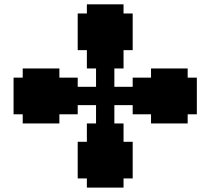

<svg xmlns="http://www.w3.org/2000/svg" viewBox="-20 -853 957 873"><path d="M41.7 -500H83.3V-458.3H41.7ZM41.7 -458.3H83.3V-416.7H41.7ZM41.7 -416.7H83.3V-375H41.7ZM41.7 -375H83.3V-333.3H41.7ZM83.3 -375H125V-333.3H83.3ZM125 -458.3H166.7V-416.7H125ZM83.3 -458.3H125V-416.7H83.3ZM83.3 -416.7H125V-375H83.3ZM83.3 -500H125V-458.3H83.3ZM125 -416.7H166.7V-375H125ZM166.7 -416.7H208.3V-375H166.7ZM208.3 -416.7H250V-375H208.3ZM250 -416.7H291.7V-375H250ZM291.7 -416.7H333.3V-375H291.7ZM291.7 -458.3H333.3V-416.7H291.7ZM250 -458.3H291.7V-416.7H250ZM208.3 -458.3H250V-416.7H208.3ZM166.7 -458.3H208.3V-416.7H166.7ZM375 -83.3H416.7V-41.7H375ZM375 -41.7H416.7V0H375ZM416.7 -41.7H458.3V0H416.7ZM458.3 -41.7H500V0H458.3ZM500 -41.7H541.7V0H500ZM500 -83.3H541.7V-41.7H500ZM416.7 -291.7H458.3V-250H416.7ZM416.7 -250H458.3V-208.3H416.7ZM416.7 -208.3H458.3V-166.7H416.7ZM416.7 -166.7H458.3V-125H416.7ZM416.7 -125H458.3V-83.3H416.7ZM416.7 -83.3H458.3V-41.7H416.7ZM458.3 -83.3H500V-41.7H458.3ZM458.3 -125H500V-83.3H458.3ZM458.3 -166.7H500V-125H458.3ZM458.3 -208.3H500V-166.7H458.3ZM458.3 -250H500V-208.3H458.3ZM458.3 -291.7H500V-250H458.3ZM500 -833.3H541.7V-791.7H500ZM500 -791.7H541.7V-750H500ZM458.3 -833.3H500V-791.7H458.3ZM416.7 -833.3H458.3V-791.7H416.7ZM375 -833.3H416.7V-791.7H375ZM375 -791.7H416.7V-750H375ZM416.7 -791.7H458.3V-750H416.7ZM458.3 -791.7H500V-750H458.3ZM458.3 -750H500V-708.3H458.3ZM458.3 -708.3H500V-666.7H458.3ZM458.3 -666.7H500V-625H458.3ZM458.3 -625H500V-583.3H458.3ZM416.7 -625H458.3V-583.3H416.7ZM416.7 -666.7H458.3V-625H416.7ZM416.7 -708.3H458.3V-666.7H416.7ZM416.7 -750H458.3V-708.3H416.7ZM791.7 -375H833.3V-333.3H791.7ZM833.3 -375H875V-333.3H833.3ZM833.3 -416.7H875V-375H833.3ZM791.7 -458.3H833.3V-416.7H791.7ZM791.7 -500H833.3V-458.3H791.7ZM583.3 -458.3H625V-416.7H583.3ZM625 -458.3H666.7V-416.7H625ZM666.7 -458.3H708.3V-416.7H666.7ZM708.3 -458.3H750V-416.7H708.3ZM750 -458.3H791.7V-416.7H750ZM833.3 -458.3H875V-416.7H833.3ZM833.3 -500H875V-458.3H833.3ZM791.7 -416.7H833.3V-375H791.7ZM750 -416.7H791.7V-375H750ZM708.3 -416.7H750V-375H708.3ZM666.7 -416.7H708.3V-375H666.7ZM625 -416.7H666.7V-375H625ZM583.3 -416.7H625V-375H583.3ZM416.7 -333.3H458.3V-291.7H416.7ZM416.7 -375H458.3V-333.3H416.7ZM416.7 -416.7H458.3V-375H416.7ZM416.7 -458.3H458.3V-416.7H416.7ZM416.7 -500H458.3V-458.3H416.7ZM416.7 -541.7H458.3V-500H416.7ZM458.3 -541.7H500V-500H458.3ZM458.3 -500H500V-458.3H458.3ZM458.3 -458.3H500V-416.7H458.3ZM458.3 -416.7H500V-375H458.3ZM458.3 -375H500V-333.3H458.3ZM458.3 -333.3H500V-291.7H458.3ZM541.7 -458.3H583.3V-416.7H541.7ZM500 -458.3H541.7V-416.7H500ZM375 -458.3H416.7V-416.7H375ZM333.3 -458.3H375V-416.7H333.3ZM333.3 -416.7H375V-375H333.3ZM375 -416.7H416.7V-375H375ZM500 -416.7H541.7V-375H500ZM541.7 -416.7H583.3V-375H541.7ZM250 -500H291.7V-458.3H250ZM250 -375H291.7V-333.3H250ZM208.3 -375H250V-333.3H208.3ZM208.3 -500H250V-458.3H208.3ZM166.7 -500H208.3V-458.3H166.7ZM166.7 -375H208.3V-333.3H166.7ZM125 -500H166.7V-458.3H125ZM125 -375H166.7V-333.3H125ZM625 -500H666.7V-458.3H625ZM625 -375H666.7V-333.3H625ZM666.7 -375H708.3V-333.3H666.7ZM708.3 -375H750V-333.3H708.3ZM750 -375H791.7V-333.3H750ZM750 -500H791.7V-458.3H750ZM708.3 -500H750V-458.3H708.3ZM666.7 -500H708.3V-458.3H666.7ZM375 -625H416.7V-583.3H375ZM500 -625H541.7V-583.3H500ZM500 -666.7H541.7V-625H500ZM500 -708.3H541.7V-666.7H500ZM500 -750H541.7V-708.3H500ZM375 -750H416.7V-708.3H375ZM375 -708.3H416.7V-666.7H375ZM375 -666.7H416.7V-625H375ZM375 -250H416.7V-208.3H375ZM375 -208.3H416.7V-166.7H375ZM375 -166.7H416.7V-125H375ZM375 -125H416.7V-83.3H375ZM500 -125H541.7V-83.3H500ZM500 -166.7H541.7V-125H500ZM500 -208.3H541.7V-166.7H500ZM500 -250H541.7V-208.3H500ZM291.7 -500H333.3V-458.3H291.7ZM291.7 -375H333.3V-333.3H291.7ZM500 -583.3H541.7V-541.7H500ZM458.3 -583.3H500V-541.7H458.3ZM416.7 -583.3H458.3V-541.7H416.7ZM375 -583.3H416.7V-541.7H375ZM583.3 -500H625V-458.3H583.3ZM583.3 -375H625V-333.3H583.3ZM375 -291.7H416.7V-250H375ZM500 -291.7H541.7V-250H500ZM208.3 -541.7H250V-500H208.3ZM166.7 -541.7H208.3V-500H166.7ZM125 -541.7H166.7V-500H125ZM83.3 -541.7H125V-500H83.3ZM83.3 -333.3H125V-291.7H83.3ZM125 -333.3H166.7V-291.7H125ZM166.7 -333.3H208.3V-291.7H166.7ZM208.3 -333.3H250V-291.7H208.3ZM541.7 -791.7H583.3V-750H541.7ZM541.7 -750H583.3V-708.3H541.7ZM541.7 -708.3H583.3V-666.7H541.7ZM541.7 -666.7H583.3V-625H541.7ZM333.3 -791.7H375V-750H333.3ZM333.3 -750H375V-708.3H333.3ZM333.3 -708.3H375V-666.7H333.3ZM333.3 -666.7H375V-625H333.3ZM791.7 -333.3H833.3V-291.7H791.7ZM750 -333.3H791.7V-291.7H750ZM708.3 -333.3H750V-291.7H708.3ZM666.7 -333.3H708.3V-291.7H666.7ZM791.7 -541.7H833.3V-500H791.7ZM750 -541.7H791.7V-500H750ZM708.3 -541.7H750V-500H708.3ZM666.7 -541.7H708.3V-500H666.7ZM333.3 -208.3H375V-166.7H333.3ZM333.3 -166.7H375V-125H333.3ZM333.3 -125H375V-83.3H333.3ZM333.3 -83.3H375V-41.7H333.3ZM541.7 -208.3H583.3V-166.7H541.7ZM541.7 -166.7H583.3V-125H541.7ZM541.7 -125H583.3V-83.3H541.7ZM541.7 -83.3H583.3V-41.7H541.7Z"/></svg>

Font: Yarndings 20
Style: Regular
Weight: 400
Designer: Sarah Cadigan-Fried
Version: Version 1.000; ttfautohint (v1.8.4.7-5d5b)